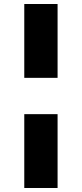

<svg xmlns="http://www.w3.org/2000/svg" viewBox="-20 -831 408 957"><path d="M267 -811V-443H101V-811ZM267 -262V106H101V-262Z"/></svg>

Font: FiraGO ExtraBold
Style: Regular
Weight: 800
Designer: bBox Type
Foundry: bBox Type GmbH
Version: Version 1.001;PS 001.001;hotconv 1.0.88;makeotf.lib2.5.64775